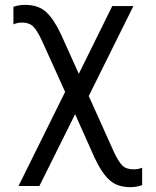

<svg xmlns="http://www.w3.org/2000/svg" viewBox="-20 -565 640 790"><path d="M56.2 200.2 248 -187 151.9 -398.9Q132.8 -439.9 116.5 -456.1Q100.1 -472.2 69.8 -472.2Q51.8 -472.2 35.2 -464.8V-537.1Q58.1 -544.9 83 -544.9Q137.2 -544.9 169.2 -516.1Q201.2 -487.3 231 -423.8L304.2 -261.2L441.9 -540H528.8L345.2 -169.9L448.2 59.1Q467.3 100.1 483.4 116Q499.5 131.8 529.8 131.8Q549.3 131.8 564.9 125V196.8Q540.5 205.1 517.1 205.1Q462.9 205.1 430.9 176.3Q398.9 147.5 369.1 84L289.1 -95.2L142.1 200.2Z"/></svg>

Font: CommitMono
Style: Regular
Weight: 400
Monospace: yes
Designer: Eigil Nikolajsen
Foundry: Eigil Nikolajsen
Version: Version 1.143